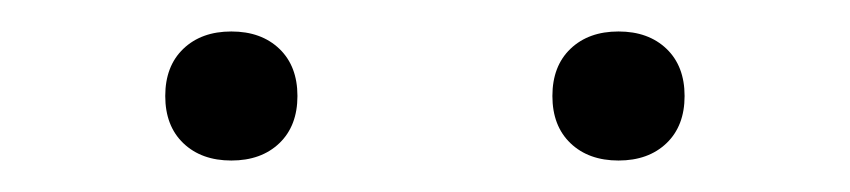

<svg xmlns="http://www.w3.org/2000/svg" viewBox="-20 -911 540 122"><path d="M127 -809Q108 -809 96.5 -820Q85 -831 85 -850Q85 -869 96.5 -880Q108 -891 127 -891Q146 -891 157.5 -880Q169 -869 169 -850Q169 -831 157.5 -820Q146 -809 127 -809ZM373 -809Q354 -809 342.5 -820Q331 -831 331 -850Q331 -869 342.5 -880Q354 -891 373 -891Q392 -891 403.5 -880Q415 -869 415 -850Q415 -831 403.5 -820Q392 -809 373 -809Z"/></svg>

Font: M PLUS Code Latin Thin
Style: Regular
Weight: 250
Designer: Coji Morishita
Foundry: UNDERFOREST DESIGN
Version: Version 1.002; ttfautohint (v1.8.3)